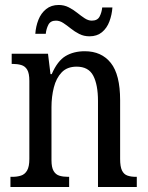

<svg xmlns="http://www.w3.org/2000/svg" viewBox="-20 -752 594 772"><path d="M22 0V-41H30Q49 -41 64.5 -46Q80 -51 89 -66.5Q98 -82 98 -113V-427Q98 -457 89.5 -471.5Q81 -486 65.5 -490.5Q50 -495 32 -495H27V-536H173L183 -454H188Q211 -507 243.5 -526.5Q276 -546 321 -546Q388 -546 425.5 -499Q463 -452 463 -349V-113Q463 -82 470.5 -66.5Q478 -51 492.5 -46Q507 -41 526 -41H530V0H374V-346Q374 -411 355 -447.5Q336 -484 288 -484Q250 -484 228 -461Q206 -438 196.5 -400.5Q187 -363 187 -321V-108Q187 -79 195.5 -64.5Q204 -50 219 -45.5Q234 -41 253 -41H258V0ZM340 -606Q317 -606 298.5 -615.5Q280 -625 264.5 -637.5Q249 -650 234.5 -659.5Q220 -669 205 -669Q183 -669 174.5 -652.5Q166 -636 164 -616H122Q124 -646 134.5 -672.5Q145 -699 165.5 -715.5Q186 -732 216 -732Q238 -732 256.5 -722.5Q275 -713 290.5 -700.5Q306 -688 320.5 -678.5Q335 -669 349 -669Q372 -669 380.5 -685.5Q389 -702 391 -722H432Q430 -693 420 -666Q410 -639 390 -622.5Q370 -606 340 -606Z"/></svg>

Font: Noto Serif Khmer Condensed
Style: Regular
Weight: 400
Width: 3
Designer: Danh Hong and the Monotype Design Team
Foundry: Monotype Imaging Inc.
Version: Version 2.004